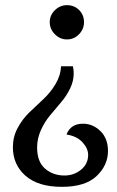

<svg xmlns="http://www.w3.org/2000/svg" viewBox="-20 -478 453 745"><path d="M30 93Q30 53 48.5 18.5Q67 -16 94 -42L148 -93Q175 -118 195 -151Q215 -184 217 -221H263Q266 -206 266 -193Q266 -163 251.5 -133.5Q237 -104 216 -80L174 -30Q153 -5 138.5 27.5Q124 60 124 94Q124 150 155 176.5Q186 203 230 203Q267 203 294.5 180.5Q322 158 322 123Q322 98 300 74Q278 50 238 44Q254 2 302 2Q340 2 369.5 30.5Q399 59 399 108Q399 163 355 205Q311 247 220 247Q128 247 79 204Q30 161 30 93ZM240 -458Q268 -458 287 -439Q306 -420 306 -392Q306 -365 286.5 -345Q267 -325 240 -325Q213 -325 193 -345Q173 -365 173 -392Q173 -419 193 -438.5Q213 -458 240 -458Z"/></svg>

Font: Lobster Two
Style: Regular
Weight: 400
Designer: Pablo Impallari
Foundry: Pablo Impallari. www.impallari.com
Version: Version 1.006